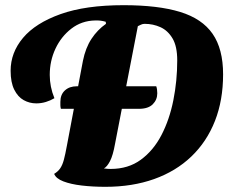

<svg xmlns="http://www.w3.org/2000/svg" viewBox="-20 -698 906 741"><path d="M387 23Q338 23 295.5 18Q253 13 224.5 2Q196 -9 189 -27Q204 -36 212.5 -48.5Q221 -61 226.5 -81.5Q232 -102 238 -135L300 -463Q310 -513 333 -548Q356 -583 389 -606L388 -614Q368 -620 347 -619Q295 -618 255.5 -587.5Q216 -557 194 -510Q172 -463 172 -409Q172 -363 190 -319Q175 -310 157 -304.5Q139 -299 120 -299Q94 -299 71.5 -311.5Q49 -324 35 -352Q21 -380 21 -425Q21 -495 69 -552Q117 -609 213.5 -643.5Q310 -678 457 -678Q590 -678 675 -652Q760 -626 800.5 -567.5Q841 -509 841 -411Q841 -311 809.5 -231Q778 -151 718.5 -94Q659 -37 575 -7Q491 23 387 23ZM215 -278Q213 -285 213 -292Q213 -299 213 -305Q213 -333 230.5 -349Q248 -365 276 -365H583Q585 -360 586 -352.5Q587 -345 587 -338Q587 -313 569.5 -295.5Q552 -278 516 -278ZM407 -46Q475 -46 523.5 -81.5Q572 -117 603 -176.5Q634 -236 649 -311Q664 -386 664 -465Q664 -519 646 -549.5Q628 -580 599.5 -593Q571 -606 538 -606Q531 -606 524.5 -603Q518 -600 512 -597L424 -143Q416 -98 404.5 -76Q393 -54 381 -48Q388 -47 394.5 -46.5Q401 -46 407 -46Z"/></svg>

Font: Sansita Swashed Light
Style: Bold
Weight: 700
Version: Version 1.003